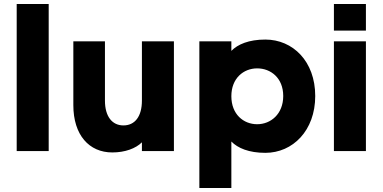

<svg xmlns="http://www.w3.org/2000/svg" viewBox="-20 -760 1925 966"><path d="M64 -740V0H225V-740Z M855 0V-552H694V-254C694 -173 658 -129 601 -129C545 -129 508 -173 508 -254V-552H349V-231C349 -81 428 7 545 7C609 7 663 -13 694 -44V0Z M1315 -561C1232 -561 1176 -537 1144 -504V-552H983V186H1144V-48C1176 -15 1232 9 1315 9C1453 9 1566 -103 1566 -277C1566 -452 1453 -561 1315 -561ZM1144 -276C1144 -366 1205 -416 1274 -416C1342 -416 1405 -368 1405 -277C1405 -186 1342 -135 1274 -135C1205 -135 1144 -185 1144 -276Z M1660 -552V0H1821V-552ZM1660 -606H1821V-740H1660Z"/></svg>

Font: Malmofest
Style: Bold
Weight: 700
Designer: Jonny Pinhorn (Poppins), Kolossal
Version: Version 1.004;Glyphs 3.1.2 (3151)